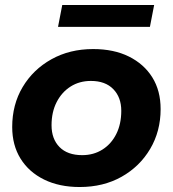

<svg xmlns="http://www.w3.org/2000/svg" viewBox="-20 -743 694 771"><path d="M300 8Q218 8 157 -22Q96 -52 62.5 -106Q29 -160 29 -233Q29 -323 71 -393.5Q113 -464 186.5 -505Q260 -546 354 -546Q437 -546 497.5 -516Q558 -486 591.5 -432.5Q625 -379 625 -305Q625 -216 583 -145Q541 -74 468 -33Q395 8 300 8ZM310 -120Q356 -120 391.5 -142.5Q427 -165 447 -205Q467 -245 467 -298Q467 -352 435 -385Q403 -418 345 -418Q299 -418 263.5 -395.5Q228 -373 207.5 -333Q187 -293 187 -240Q187 -185 219 -152.5Q251 -120 310 -120ZM213 -635 230 -723H599L582 -635Z"/></svg>

Font: MOST Montserrat
Style: Bold Italic
Weight: 700
Italic angle: -11.3°
Designer: Julieta Ulanovsky
Foundry: Julieta Ulanovsky
Version: Version 8.000;March 11, 2024;FontCreator 15.0.0.2926 64-bit